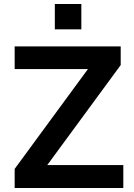

<svg xmlns="http://www.w3.org/2000/svg" viewBox="-20 -936 667 956"><path d="M53 0V-95L453 -640L461 -592H53V-705H581V-612L180 -66L172 -114H594V0ZM253 -790V-916H385V-790Z"/></svg>

Font: Nunito Sans 9pt
Style: Bold
Weight: 700
Version: Version 3.101;gftools[0.9.27]